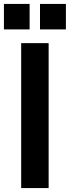

<svg xmlns="http://www.w3.org/2000/svg" viewBox="-39 -959 356 979"><path d="M69 -739V0H209V-739ZM-19 -809H112V-939H-19ZM165 -809H297V-939H165Z"/></svg>

Font: Malmofest SemiBold
Style: Regular
Weight: 600
Designer: Jonny Pinhorn (Poppins), Kolossal
Version: Version 1.004;Glyphs 3.1.2 (3151)